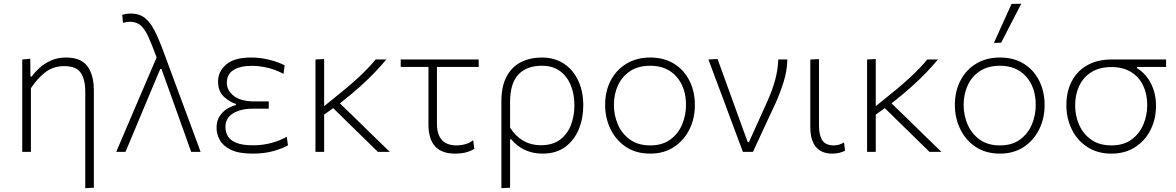

<svg xmlns="http://www.w3.org/2000/svg" viewBox="-20 -813 6296 1028"><path d="M436.5 194.5V-321Q436.5 -389 411.8 -424Q387 -459 324 -459Q263.5 -459 220.2 -424.2Q177 -389.5 145.5 -340.5V0H99V-494.5L142 -498.5L143 -403.5H150Q165 -425 190.5 -448.5Q216 -472 251.8 -488.5Q287.5 -505 333.5 -505Q412.5 -505 447.5 -459Q482.5 -413 482.5 -327.5V192Z M602.5 0Q631 -67.5 662.2 -140.5Q693.5 -213.5 722.5 -281.5Q745 -334 769.5 -391.2Q794 -448.5 818.5 -505.5Q793 -575.5 773.8 -617.2Q754.5 -659 732 -677.8Q709.5 -696.5 675.5 -696.5Q670.5 -696.5 660.2 -695.2Q650 -694 638.5 -690.5L634.5 -734Q646 -737 657.8 -738.8Q669.5 -740.5 681.5 -740.5Q724 -740.5 753.2 -718.8Q782.5 -697 806 -652Q829.5 -607 855 -537.5L948 -286.5Q973 -219.5 990.8 -171.2Q1008.5 -123 1023.5 -83Q1038.5 -43 1054 0H1003.5Q979.5 -67.5 955.5 -134.5Q931.5 -201.5 907 -270L844.5 -443.5H838L763.5 -266.5Q734.5 -197 706.8 -130.8Q679 -64.5 652 0Z M1333 9.5Q1258.5 9.5 1216.5 -11Q1174.5 -31.5 1157 -63Q1139.5 -94.5 1139.5 -129Q1139.5 -167 1156.8 -192.2Q1174 -217.5 1198.2 -231.8Q1222.5 -246 1243 -250.5V-256.5Q1208.5 -267 1178 -296Q1147.5 -325 1147.5 -376.5Q1147.5 -430.5 1191.2 -467.8Q1235 -505 1324.5 -505Q1376 -505 1425 -492.2Q1474 -479.5 1504 -463L1498 -417.5Q1455 -440.5 1411.5 -450.5Q1368 -460.5 1330 -460.5Q1265.5 -460.5 1230 -438Q1194.5 -415.5 1194.5 -369.5Q1194.5 -328 1232.5 -299Q1270.5 -270 1343.5 -270H1419V-231H1331Q1269.5 -231 1228.2 -206.2Q1187 -181.5 1187 -132.5Q1187 -106 1199.8 -84Q1212.5 -62 1244.8 -48.5Q1277 -35 1335.5 -35Q1387 -35 1434.5 -48Q1482 -61 1515 -81L1522 -35Q1497.5 -20 1447.5 -5.2Q1397.5 9.5 1333 9.5Z M1669 0V-494.5L1715.5 -497V-244.5L1768.5 -287.5Q1844.5 -347.5 1899.8 -398.8Q1955 -450 1991 -494.5H2048.5Q2020 -460.5 1987 -425.8Q1954 -391 1909 -350.5Q1864 -310 1800 -259.5L1898.5 -164Q1936.5 -126.5 1980.2 -84Q2024 -41.5 2067 0H2003Q1967 -35 1933 -68.5Q1899 -102 1863.5 -136.5L1764 -234L1715.5 -199.5V0Z M2416 9.5Q2274 9.5 2274 -146.5V-454.5H2125.5V-494.5H2543V-454.5H2319.5V-151Q2319.5 -34.5 2424.5 -34.5Q2448 -34.5 2472 -41.2Q2496 -48 2513.5 -62.5L2519.5 -16.5Q2505.5 -6 2478.5 1.8Q2451.5 9.5 2416 9.5Z M2664.5 194.5V-270.5Q2664.5 -351.5 2692.5 -403.5Q2720.5 -455.5 2769.2 -480.2Q2818 -505 2881 -505Q2950 -505 2999.8 -471.8Q3049.5 -438.5 3076.2 -380.8Q3103 -323 3103 -249Q3103 -179.5 3078.8 -120.8Q3054.5 -62 3006 -26.2Q2957.5 9.5 2885 9.5Q2832.5 9.5 2789.8 -10.5Q2747 -30.5 2717.5 -67H2711V192ZM2877 -35.5Q2940 -35.5 2979.5 -65.8Q3019 -96 3037.2 -144.8Q3055.5 -193.5 3055.5 -249.5Q3055.5 -308 3036.2 -356Q3017 -404 2978.2 -432.5Q2939.5 -461 2881 -461Q2800 -461 2755.5 -414Q2711 -367 2711 -265.5V-130Q2738.5 -85 2780.5 -60.2Q2822.5 -35.5 2877 -35.5Z M3461.5 9.5Q3385 9.5 3331 -26.8Q3277 -63 3248.5 -122.5Q3220 -182 3220 -251Q3220 -325 3250.2 -382.5Q3280.5 -440 3334.8 -472.5Q3389 -505 3461 -505Q3535.5 -505 3589 -471.8Q3642.5 -438.5 3671.5 -380.8Q3700.5 -323 3700.5 -251Q3700.5 -178 3670.8 -119Q3641 -60 3587.5 -25.2Q3534 9.5 3461.5 9.5ZM3461.5 -34.5Q3526 -34.5 3568.5 -65.5Q3611 -96.5 3632 -146Q3653 -195.5 3653 -251Q3653 -345 3601.5 -403Q3550 -461 3461.5 -461Q3398 -461 3354.8 -432.8Q3311.5 -404.5 3289.2 -357Q3267 -309.5 3267 -251Q3267 -195.5 3288.5 -146Q3310 -96.5 3353.2 -65.5Q3396.5 -34.5 3461.5 -34.5Z M3957.5 0Q3940 -47 3922.2 -94.8Q3904.5 -142.5 3887.5 -187.5L3855 -275.5Q3834.5 -329 3813.8 -385Q3793 -441 3773 -494.5L3822 -497Q3840 -448 3861.2 -389Q3882.5 -330 3904.8 -268.5Q3927 -207 3947.5 -150.5L3983.5 -52H3990L4091 -276Q4117 -335 4131 -387.5Q4145 -440 4147 -494.5H4195.5Q4194.5 -434.5 4175.5 -374Q4156.5 -313.5 4131 -257.5Q4101 -193.5 4071.2 -129Q4041.5 -64.5 4011.5 0Z M4435.5 9.5Q4379 9.5 4348.8 -26Q4318.5 -61.5 4318.5 -133V-494.5L4365 -496.5V-142Q4365 -88 4383 -61.2Q4401 -34.5 4445 -34.5Q4473 -34.5 4499 -50.5L4504.5 -6Q4474.5 9.5 4435.5 9.5Z M4622.5 0V-494.5L4669 -497V-244.5L4722 -287.5Q4798 -347.5 4853.2 -398.8Q4908.5 -450 4944.5 -494.5H5002Q4973.5 -460.5 4940.5 -425.8Q4907.5 -391 4862.5 -350.5Q4817.5 -310 4753.5 -259.5L4852 -164Q4890 -126.5 4933.8 -84Q4977.5 -41.5 5020.5 0H4956.5Q4920.5 -35 4886.5 -68.5Q4852.5 -102 4817 -136.5L4717.5 -234L4669 -199.5V0Z M5334 9.5Q5257.5 9.5 5203.5 -26.8Q5149.5 -63 5121 -122.5Q5092.5 -182 5092.5 -251Q5092.5 -325 5122.8 -382.5Q5153 -440 5207.2 -472.5Q5261.5 -505 5333.5 -505Q5408 -505 5461.5 -471.8Q5515 -438.5 5544 -380.8Q5573 -323 5573 -251Q5573 -178 5543.2 -119Q5513.5 -60 5460 -25.2Q5406.5 9.5 5334 9.5ZM5334 -34.5Q5398.5 -34.5 5441 -65.5Q5483.5 -96.5 5504.5 -146Q5525.5 -195.5 5525.5 -251Q5525.5 -345 5474 -403Q5422.5 -461 5334 -461Q5270.5 -461 5227.2 -432.8Q5184 -404.5 5161.8 -357Q5139.5 -309.5 5139.5 -251Q5139.5 -195.5 5161 -146Q5182.5 -96.5 5225.8 -65.5Q5269 -34.5 5334 -34.5ZM5301.5 -583Q5325.5 -636 5349 -688.2Q5372.5 -740.5 5396 -792L5448 -793Q5420.5 -740.5 5394 -688.5Q5367.5 -636.5 5340.5 -584.5Z M5931 9.5Q5855 9.5 5800.8 -26.5Q5746.5 -62.5 5718 -121.5Q5689.5 -180.5 5689.5 -249Q5689.5 -323.5 5718.8 -378.8Q5748 -434 5802.2 -464.2Q5856.5 -494.5 5930.5 -494.5H6223.5V-454.5H6068V-448Q6117 -417.5 6143.2 -364.2Q6169.5 -311 6169.5 -247Q6169.5 -175.5 6140 -117.2Q6110.5 -59 6057 -24.8Q6003.5 9.5 5931 9.5ZM5931 -34.5Q5995.5 -34.5 6038 -65.5Q6080.5 -96.5 6101.5 -145.8Q6122.5 -195 6122.5 -250.5Q6122.5 -310 6100.2 -355.8Q6078 -401.5 6035.2 -427.8Q5992.5 -454 5931 -454Q5867.5 -454 5824.2 -427.2Q5781 -400.5 5758.8 -354Q5736.5 -307.5 5736.5 -249Q5736.5 -193.5 5758 -144.5Q5779.5 -95.5 5822.8 -65Q5866 -34.5 5931 -34.5Z"/></svg>

Font: Commissioner ExtraLight
Style: Regular
Weight: 200
Designer: Kostas Bartsokas
Foundry: Kostas Bartsokas
Version: Version 1.000; ttfautohint (v1.8.3)